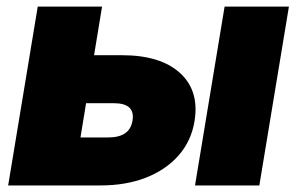

<svg xmlns="http://www.w3.org/2000/svg" viewBox="-20 -566 907 586"><path d="M267.1 -397.5H352.1Q469.7 -397.5 529.3 -343.3Q588.9 -289.1 573.7 -196.3Q564 -136.2 525.4 -92Q486.8 -47.9 425.8 -23.9Q364.7 0 286.1 0H4.9L95.2 -545.9H291.5ZM242.7 -251 225.6 -146.5H310.5Q376 -146.5 384.3 -197.3Q393.6 -251 327.6 -251ZM575.2 0 665.5 -545.9H861.8L771.5 0Z"/></svg>

Font: Inter Black
Style: Italic
Weight: 900
Italic angle: -9.39999°
Designer: Rasmus Andersson
Foundry: rsms
Version: Version 4.000;git-a52131595